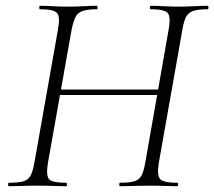

<svg xmlns="http://www.w3.org/2000/svg" viewBox="-20 -645 742 665"><path d="M11 0Q8 0 8 -6Q8 -12 11 -12Q43 -12 60.5 -17Q78 -22 86 -37Q94 -52 99 -81L181 -544Q189 -587 177.5 -600Q166 -613 118 -613Q116 -613 116 -619Q116 -625 118 -625Q138 -625 162.5 -623.5Q187 -622 215 -622Q244 -622 270.5 -623.5Q297 -625 316 -625Q318 -625 318 -619Q318 -613 316 -613Q284 -613 266.5 -607Q249 -601 241.5 -586Q234 -571 228 -542L146 -81Q139 -38 149.5 -25Q160 -12 209 -12Q212 -12 212 -6Q212 0 209 0Q189 0 163 -1Q137 -2 108 -2Q80 -2 55 -1Q30 0 11 0ZM161 -316 165 -335H547L545 -316ZM395 0Q393 0 393 -6Q393 -12 395 -12Q428 -12 445 -17Q462 -22 470 -37Q478 -52 483 -81L564 -542Q572 -585 561.5 -599Q551 -613 502 -613Q499 -613 499 -619Q499 -625 502 -625Q521 -625 546.5 -623.5Q572 -622 600 -622Q627 -622 653.5 -623.5Q680 -625 699 -625Q702 -625 702 -619Q702 -613 699 -613Q668 -613 650.5 -607.5Q633 -602 625 -587.5Q617 -573 612 -544L530 -81Q523 -38 534.5 -25Q546 -12 594 -12Q597 -12 597 -6Q597 0 594 0Q575 0 549.5 -1Q524 -2 496 -2Q468 -2 441.5 -1Q415 0 395 0Z"/></svg>

Font: Cormorant Light
Style: Italic
Weight: 300
Italic angle: -10°
Designer: Christian Thalmann (Catharsis Fonts)
Foundry: Catharsis Fonts
Version: Version 4.000